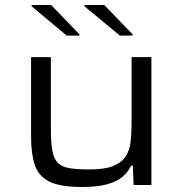

<svg xmlns="http://www.w3.org/2000/svg" viewBox="-20 -738 727 766"><path d="M307 8Q219 8 176 -14Q133 -36 118.5 -80.5Q104 -125 104 -193V-510H183V-219Q183 -167 189 -135.5Q195 -104 211 -88Q227 -72 257.5 -67Q288 -62 337 -62Q397 -62 431 -75.5Q465 -89 481 -113.5Q497 -138 501 -172Q505 -206 505 -248V-510H584V0H513L510 -77H503Q491 -52 469 -33Q447 -14 408 -3Q369 8 307 8ZM509 -596H458L317 -713V-718H396L509 -601ZM297 -596H246L106 -713V-718H184L297 -601Z"/></svg>

Font: Saira Expanded
Style: Regular
Weight: 400
Width: 7
Designer: Hector Gatti with collaboration of the Omnibus-Type team
Foundry: Omnibus-Type
Version: Version 1.100; ttfautohint (v1.8.3)